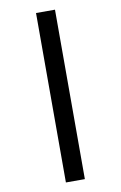

<svg xmlns="http://www.w3.org/2000/svg" viewBox="-106 -821 695 1107"><g transform="rotate(-10 242.0 -267.0)"><path d="M187 -763V229H298V-763Z"/></g></svg>

Font: Noto Sans Thai Looped SemiCondensed
Style: Bold
Weight: 700
Width: 4
Designer: Sasikarn Vongin, Ben Mitchell
Foundry: The Fontpad Ltd
Version: Version 1.001